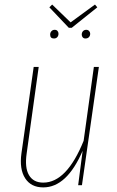

<svg xmlns="http://www.w3.org/2000/svg" viewBox="-20 -813 513 843"><path d="M397 -793 407.2 -780.8 294.9 -690.9H282.2L196.8 -780.8L209 -793L290 -714.8ZM216.8 -644Q200.2 -644 200.2 -661.1Q200.2 -669.9 205.8 -676Q211.4 -682.1 220.2 -682.1Q228 -682.1 232.4 -677.2Q236.8 -672.4 236.8 -665Q236.8 -655.8 231.4 -649.9Q226.1 -644 216.8 -644ZM355 -644Q347.7 -644 343.3 -648.9Q338.9 -653.8 338.9 -661.1Q338.9 -669.9 344.2 -676Q349.6 -682.1 358.9 -682.1Q366.2 -682.1 371.1 -677Q376 -671.9 376 -665Q376 -655.8 370.4 -649.9Q364.7 -644 355 -644ZM169.9 9.8Q116.2 9.8 90.3 -30.5Q64.5 -70.8 74.2 -140.1L127.9 -519H149.9L97.2 -140.1Q87.9 -77.1 107.2 -44.2Q126.5 -11.2 169.9 -11.2Q272.9 -11.2 347.2 -194.8L392.1 -519H414.1L339.8 0H323.2L342.8 -150.9Q273.4 9.8 169.9 9.8Z"/></svg>

Font: Fira Sans Compressed Thin
Style: Italic
Weight: 100
Width: 3
Italic angle: -8°
Designer: Carrois Corporate & Edenspiekermann AG
Foundry: Carrois Corporate GbR & Edenspiekermann AG
Version: Version 4.203;PS 004.203;hotconv 1.0.88;makeotf.lib2.5.64775